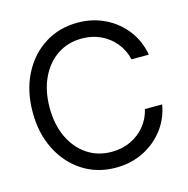

<svg xmlns="http://www.w3.org/2000/svg" viewBox="-109 -844 941 961"><g transform="rotate(-15 361.0 -363.5)"><path d="M376.5 11.7Q279.8 11.7 204.8 -36.4Q129.9 -84.5 86.9 -169.2Q43.9 -253.9 43.9 -363.3Q43.9 -473.6 86.7 -558.3Q129.4 -643.1 204.6 -691.2Q279.8 -739.3 376.5 -739.3Q453.6 -739.3 517.8 -707.8Q582 -676.3 624.8 -620.6Q667.5 -564.9 680.2 -492.2H590.3Q579.1 -541 548.8 -578.1Q518.6 -615.2 474.4 -636.2Q430.2 -657.2 376.5 -657.2Q303.7 -657.2 248.5 -619.9Q193.4 -582.5 162.6 -516.4Q131.8 -450.2 131.8 -363.3Q131.8 -276.9 162.6 -210.9Q193.4 -145 248.5 -107.7Q303.7 -70.3 376.5 -70.3Q429.7 -70.3 474.1 -91.1Q518.6 -111.8 549.1 -148.9Q579.6 -186 590.8 -234.4H680.2Q667.5 -162.1 624.8 -106.7Q582 -51.3 517.8 -19.8Q453.6 11.7 376.5 11.7Z"/></g></svg>

Font: Inter Display
Style: Regular
Weight: 400
Designer: Rasmus Andersson
Foundry: rsms
Version: Version 4.000;git-37864ae